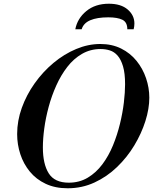

<svg xmlns="http://www.w3.org/2000/svg" viewBox="-20 -999 821 1030"><path d="M343 11Q276 11 225 -13Q174 -37 140 -78.5Q106 -120 89 -172Q72 -224 72 -280Q72 -351 97 -420.5Q122 -490 166 -552Q210 -614 267 -661.5Q324 -709 388.5 -736Q453 -763 518 -763Q581 -763 630 -738.5Q679 -714 712.5 -672.5Q746 -631 763.5 -579.5Q781 -528 781 -475Q781 -416 760 -349.5Q739 -283 700.5 -219Q662 -155 608 -103Q554 -51 487 -20Q420 11 343 11ZM349 -19Q406 -19 451 -46Q496 -73 529.5 -118Q563 -163 586 -219Q609 -275 623.5 -334.5Q638 -394 644.5 -449Q651 -504 651 -547Q651 -606 640 -643Q629 -680 611 -700.5Q593 -721 569.5 -728.5Q546 -736 520 -736Q465 -736 420 -710Q375 -684 341 -640Q307 -596 282 -540.5Q257 -485 241 -425.5Q225 -366 217.5 -310Q210 -254 210 -208Q210 -119 241.5 -69Q273 -19 349 -19ZM384 -842Q395 -900 443 -939.5Q491 -979 564 -979Q629 -979 665 -948Q701 -917 701 -873Q701 -858 697 -842H663Q663 -880 636.5 -893Q610 -906 561 -906Q501 -906 464.5 -890.5Q428 -875 418 -842Z"/></svg>

Font: Libre Bodoni
Style: Italic
Weight: 400
Italic angle: -13°
Designer: Pablo Impallari, Rodrigo Fuenzalida
Foundry: Impallari Type
Version: Version 2.005;gftools[0.9.23]